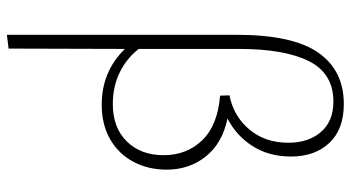

<svg xmlns="http://www.w3.org/2000/svg" viewBox="-256 -498 1042 571"><g transform="rotate(90 265.5 -212.0)"><path d="M484 -186Q484 -131 460.5 -87Q437 -43 393.5 -18Q350 7 291 7Q192 7 125 -62L124 284L83 289V-394Q83 -561 136 -637Q189 -713 289 -713Q364 -713 404.5 -670Q445 -627 445 -556Q445 -491 414.5 -442.5Q384 -394 332 -367Q405 -352 444.5 -303Q484 -254 484 -186ZM441 -177Q441 -246 396.5 -292Q352 -338 264 -345L263 -373Q325 -385 364.5 -432Q404 -479 404 -548Q404 -608 372 -645Q340 -682 282 -682Q198 -682 161.5 -609.5Q125 -537 125 -401V-103Q153 -67 195 -46.5Q237 -26 289 -26Q359 -26 400 -67.5Q441 -109 441 -177Z"/></g></svg>

Font: Ysabeau Light
Style: Regular
Weight: 300
Designer: Christian Thalmann (Catharsis Fonts)
Version: Version 0.003